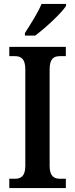

<svg xmlns="http://www.w3.org/2000/svg" viewBox="-20 -951 379 971"><path d="M106 -784V-771H158C212 -811 292 -886 314 -921V-931H190C172 -886 134 -828 106 -784ZM27 0H313V-47H284C254 -47 231 -59 231 -112V-600C231 -656 253 -667 284 -667H313V-714H27V-667H55C84 -667 108 -656 108 -601V-112C108 -58 84 -47 55 -47H27Z"/></svg>

Font: Noto Serif Tamil Condensed SemiBold
Style: Regular
Weight: 600
Width: 3
Designer: Indian Type Foundry, Tom Grace, and the Monotype Design Team
Foundry: Monotype Imaging Inc.
Version: Version 2.004